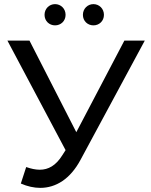

<svg xmlns="http://www.w3.org/2000/svg" viewBox="-20 -897 731 931"><path d="M247 -774C275 -774 298 -795 298 -825C298 -855 275 -877 247 -877C219 -877 196 -855 196 -825C196 -795 219 -774 247 -774ZM433 -774C461 -774 484 -795 484 -825C484 -855 461 -877 433 -877C405 -877 382 -855 382 -825C382 -795 405 -774 433 -774ZM583 -700 350 -256 123 -700H16L298 -169L282 -144C251 -94 214 -74 173 -74C152 -74 130 -79 107 -87L81 -7C113 7 145 14 175 14C251 14 321 -29 371 -123L682 -700Z"/></svg>

Font: AWKNG-Font Medium
Style: Regular
Weight: 500
Designer: Awakening Church
Foundry: Awakening Church
Version: Version 1.700;PS 001.700;hotconv 1.0.88;makeotf.lib2.5.64775